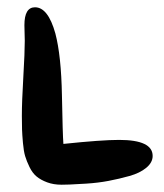

<svg xmlns="http://www.w3.org/2000/svg" viewBox="-20 -562 449 527"><path d="M132 -470Q148 -409 150 -300.5Q152 -192 154 -167Q259 -178 307 -178Q399 -178 399 -134Q399 -116 381.5 -101.5Q364 -87 335.5 -79Q307 -71 278 -65.5Q249 -60 217 -58Q185 -56 171.5 -55.5Q158 -55 149 -55Q127 -55 109.5 -61.5Q92 -68 80.5 -77.5Q69 -87 61 -103.5Q53 -120 49 -133.5Q45 -147 43 -169.5Q41 -192 40.5 -206.5Q40 -221 40 -244Q40 -283 44 -350.5Q48 -418 48 -450Q48 -457 47.5 -471Q47 -485 47 -493Q47 -542 76 -542Q112 -542 132 -470Z"/></svg>

Font: Because We Mentor
Style: Regular
Weight: 400
Designer: Liz Wetzel, Aaron Williamson, Russ McMullin
Foundry: Red Hat
Version: Version 1.000